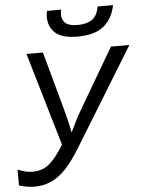

<svg xmlns="http://www.w3.org/2000/svg" viewBox="-62 -987 789 1046"><g transform="rotate(-5 333.0 -464.0)"><path d="M83 10Q61 10 37.5 5.5Q14 1 0 -4V-91Q17 -83 38 -77.5Q59 -72 81 -72Q135 -72 172.5 -103.5Q210 -135 253 -205L103 -714H193L279 -401Q288 -367 296.5 -333Q305 -299 311 -266Q325 -295 339 -324Q353 -353 370 -381L565 -714H666L337 -178Q295 -109 256 -68Q217 -27 175.5 -8.5Q134 10 83 10ZM389 -784Q304 -784 267.5 -817.5Q231 -851 231 -905Q231 -924 235 -938H312Q309 -922 309 -910Q309 -882 328.5 -864.5Q348 -847 394 -847Q441 -847 471.5 -865.5Q502 -884 512 -938H596Q583 -868 534.5 -826Q486 -784 389 -784Z"/></g></svg>

Font: Noto Sans IKEA
Style: Italic
Weight: 400
Italic angle: -12°
Designer: Monotype Design Team
Foundry: Monotype Imaging Inc.
Version: Version 2.001